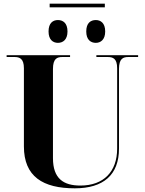

<svg xmlns="http://www.w3.org/2000/svg" viewBox="-20 -1014 787 1044"><path d="M250 -974H550V-994H250ZM295 -781C322 -781 347 -798 347 -843C347 -889 322 -905 295 -905C268 -905 244 -889 244 -843C244 -798 268 -781 295 -781ZM501 -781C527 -781 552 -798 552 -843C552 -889 527 -905 501 -905C473 -905 449 -889 449 -843C449 -798 473 -781 501 -781ZM387 10C542 10 627 -63 627 -206V-639C627 -696 650 -704 678 -704H731V-714H504V-704H566C594 -704 617 -696 617 -643V-206C617 -81 544 -5 417 -5C326 -5 268 -42 268 -154V-639C268 -696 291 -704 319 -704H361V-714H16V-704H59C86 -704 110 -696 110 -643V-218C110 -54 213 10 387 10Z"/></svg>

Font: Noto Serif Display
Style: Bold
Weight: 700
Designer: Monotype Design Team
Foundry: Monotype Imaging Inc.
Version: Version 2.009